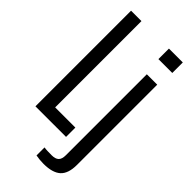

<svg xmlns="http://www.w3.org/2000/svg" viewBox="-308 -864 1136 1136"><g transform="rotate(45 259.5 -296.5)"><path d="M50 0V-800H137V-78H306V0ZM367 -712V-800H483V-712ZM260 201V134Q272 136 290 136.5Q308 137 323 137Q353 137 367.5 123.5Q382 110 382 77V-600H469V71Q469 144 434 175.5Q399 207 324 207Q292 207 260 201Z"/></g></svg>

Font: Big Shoulders Display SemiBold
Style: Regular
Weight: 600
Designer: Patric King
Foundry: XO Type Co
Version: Version 1.000; ttfautohint (v1.8.2)